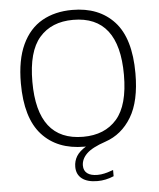

<svg xmlns="http://www.w3.org/2000/svg" viewBox="-62 -802 880 1060"><g transform="rotate(-5 378.0 -272.0)"><path d="M362 112.5Q362 140.5 381.5 155.5Q401 170.5 438.5 170.5Q458 170.5 478 165.8Q498 161 526 151V185.5Q481 204.5 435.5 204.5Q379.5 204.5 349.5 181.2Q319.5 158 319.5 115.5Q319.5 83.5 335.5 57.2Q351.5 31 388 9H379.5Q229.5 9 145 -84.2Q60.5 -177.5 60.5 -370Q60.5 -499.5 100 -584Q139.5 -668.5 210.8 -708.8Q282 -749 378 -749Q526 -749 610.8 -656.5Q695.5 -564 695.5 -370Q695.5 -216 642.2 -127.8Q589 -39.5 497.5 -8.5Q422 17 392 46.8Q362 76.5 362 112.5ZM631.5 -367.5Q631.5 -694 378 -694Q258 -694 191.2 -617.2Q124.5 -540.5 124.5 -372.5Q124.5 -46 378 -46Q498 -46 564.8 -122.8Q631.5 -199.5 631.5 -367.5Z"/></g></svg>

Font: Encode Sans Semi Expanded Light
Style: Regular
Weight: 300
Width: 6
Designer: Multiple Designers
Foundry: Impallari Type
Version: Version 2.000